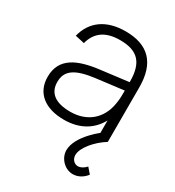

<svg xmlns="http://www.w3.org/2000/svg" viewBox="-190 -666 928 1018"><g transform="rotate(30 274.5 -157.0)"><path d="M412.5 241.5C442.5 241.5 471.5 227 493.5 198.5L464.5 165C450 181.5 432 191.5 415.5 191.5C393.5 191.5 374.5 172.5 374.5 146C374.5 101.5 427.5 38.5 489 0V-334C489 -481.5 418.5 -555 278.5 -555C162 -555 85 -501 60.5 -402.5L117 -390C136.5 -464 189 -500 276.5 -500C384.5 -500 431 -451 431 -335V-332L262.5 -311C132 -295 40 -255.5 40 -139.5C40 -42.5 110.5 15 228 15C321 15 391.5 -24.5 431 -97.5V-21.5C414.5 -8.5 399.5 5.5 386 20C346 62 320.5 107.5 320.5 147.5C320.5 197 363.5 241.5 412.5 241.5ZM431 -280.5C431 -257 431 -224 425.5 -197.5C409.5 -99 338.5 -38.5 236 -38.5C145 -38.5 98 -74 98 -141.5C98 -211.5 145 -245 265.5 -260Z"/></g></svg>

Font: Vela Sans Light
Style: Regular
Weight: 300
Designer: Principal design: Mikhail Sharanda - project Manrope.
Design modification: Ravid Balaliev
Foundry: Mikhail Sharanda
Version: Version 1.001